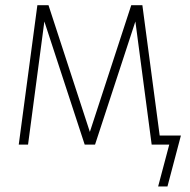

<svg xmlns="http://www.w3.org/2000/svg" viewBox="-20 -544 717 725"><path d="M147.5 -462.9 85.9 2H50.8L121.1 -524.4H163.1L319.3 -45.9L475.6 -524.4H517.6L583 -32.2H663.1L612.3 160.2H577.1L619.1 2H579.1H565.4H552.7L491.2 -462.9L338.9 2H299.8Z"/></svg>

Font: Gen Shin Gothic ExtraLight
Style: Regular
Weight: 100
Designer: [Source Han Sans]
Ryoko NISHIZUKA  (kana & ideographs); Paul D. Hunt (Latin, Greek & Cyrillic); Wenlong ZHANG  (bopomofo
Version: Version 1.002.20150607